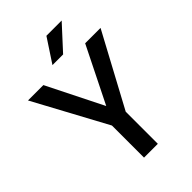

<svg xmlns="http://www.w3.org/2000/svg" viewBox="-264 -1013 1121 1121"><g transform="rotate(-45 296.5 -453.0)"><path d="M332 -760H244L340 -906H466ZM596 -715 354 -265V0H240V-265L-3 -715H124L297 -369L469 -715Z"/></g></svg>

Font: Freesentation 6 SemiBold
Style: Regular
Weight: 600
Designer: glyphs from Roboto by Christian Robertson / Hangul glyphs from Noto Sans CJK(Source Han Sans) by Jang Soo-young and Kang
Foundry: PT&
Version: Version 2.001